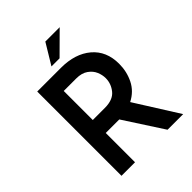

<svg xmlns="http://www.w3.org/2000/svg" viewBox="-252 -1041 1173 1173"><g transform="rotate(-45 335.0 -454.5)"><path d="M498 0 334 -253H322H217V0H100V-728H305Q427 -728 500.5 -666Q574 -604 574 -494Q574 -427 545.5 -369.5Q517 -312 456 -281L633 0ZM217 -365H321Q391 -365 422.5 -403.5Q454 -442 454 -490Q454 -518 442 -546.5Q430 -575 401 -595.5Q372 -616 325 -616H217ZM340 -775H270L351 -909H475Z"/></g></svg>

Font: Josefin Sans SemiBold
Style: Regular
Weight: 600
Designer: Santiago Orozco
Foundry: Typemade
Version: Version 2.000